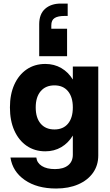

<svg xmlns="http://www.w3.org/2000/svg" viewBox="-20 -882 630 1102"><path d="M365 -559.5H205V-742.5Q205 -801.5 239 -831.5Q273 -861.5 329 -861.5H368.5V-790.5H350.5Q312.5 -790.5 293.5 -778.5Q274.5 -766.5 274.5 -736.5V-717H365ZM544 -500V10.5Q544 67 513.8 109.8Q483.5 152.5 429 176.2Q374.5 200 302 200Q192.5 200 122.2 151.2Q52 102.5 40 22H188.5Q192 53 220.2 70.8Q248.5 88.5 295.5 88.5Q344 88.5 371 66.8Q398 45 398 6V-104Q372 -61 331.5 -37.2Q291 -13.5 240 -13.5Q179 -13.5 133.2 -45Q87.5 -76.5 62.2 -133Q37 -189.5 37 -265.5Q37 -340.5 62.2 -396.5Q87.5 -452.5 133.2 -483.8Q179 -515 240 -515Q291 -515 331.5 -491.5Q372 -468 398 -425.5V-500ZM185 -265.5Q185 -205.5 213.5 -172.2Q242 -139 292.5 -139Q342.5 -139 370.2 -172.2Q398 -205.5 398 -265.5Q398 -325 370.2 -358.5Q342.5 -392 292.5 -392Q242 -392 213.5 -358.5Q185 -325 185 -265.5Z"/></svg>

Font: Overused Grotesk
Style: Bold
Weight: 710
Version: Version 0.004